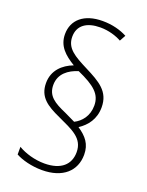

<svg xmlns="http://www.w3.org/2000/svg" viewBox="-139 -831 669 871"><g transform="rotate(20 196.0 -395.0)"><path d="M57 -408C57 -340 102 -312 166 -283C239 -249 295 -228 295 -160C295 -101 255 -62 174 -62C128 -62 80 -76 47 -96V-59C76 -43 124 -30 174 -30C275 -30 331 -83 331 -161C331 -212 306 -242 264 -270C302 -295 332 -333 332 -390C332 -467 279 -496 206 -533C141 -566 97 -590 97 -646C97 -701 138 -729 203 -729C244 -729 281 -717 306 -703L322 -732C290 -749 250 -760 203 -760C113 -760 62 -714 62 -646C62 -588 99 -556 148 -526C98 -507 57 -469 57 -408ZM91 -411C91 -466 133 -495 178 -509C263 -471 298 -441 298 -386C298 -335 269 -302 237 -286L185 -311C127 -336 91 -358 91 -411Z"/></g></svg>

Font: Noto Sans Devanagari UI Condensed ExtraLight
Style: Regular
Weight: 200
Width: 3
Designer: Jelle Bosma - Monotype Design Team
Foundry: Monotype Imaging Inc.
Version: Version 2.004